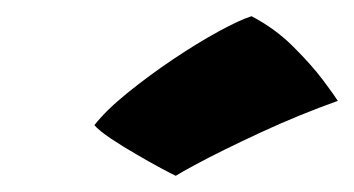

<svg xmlns="http://www.w3.org/2000/svg" viewBox="-20 -790 437 237"><path d="M290.5 -770Q320 -754.5 342.2 -732.2Q364.5 -710 378.8 -691Q393 -672 397 -665.5Q374.5 -657.5 350 -647.5Q325.5 -637.5 301.8 -626.5Q278 -615.5 257.2 -605.2Q236.5 -595 220.8 -586.5Q205 -578 197 -573Q192.5 -575 178.5 -582.5Q164.5 -590 147.8 -599.8Q131 -609.5 116.5 -619.2Q102 -629 96.5 -635.5Q111 -654 137.2 -675.2Q163.5 -696.5 193.2 -716.5Q223 -736.5 249.5 -751Q276 -765.5 290.5 -770Z"/></svg>

Font: Grandstander Thin Black
Style: Italic
Weight: 900
Italic angle: -15°
Version: Version 1.200